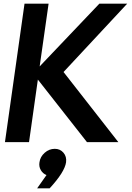

<svg xmlns="http://www.w3.org/2000/svg" viewBox="-20 -770 714 1040"><path d="M451.2 0 185.1 -338.9 137.2 0H6.8L112.8 -750H243.2L194.8 -410.2L518.1 -750H668.9L324.2 -379.9L621.1 0ZM231.9 178.2Q211.9 170.4 200.9 151.1Q189.9 131.8 193.8 108.9Q197.8 79.1 221.9 57.6Q246.1 36.1 276.9 36.1Q305.7 36.1 323.7 57.1Q341.8 78.1 337.9 108.9Q330.1 162.1 249 250H181.2Z"/></svg>

Font: Oakes Grotesk
Style: SemiBold Italic
Weight: 600
Designer: Samuel Oakes
Foundry: Samuel Oakes
Version: Version 1.0 | wf-rip DC20170320